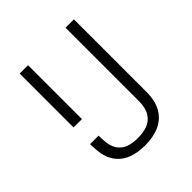

<svg xmlns="http://www.w3.org/2000/svg" viewBox="-200 -869 1020 1020"><g transform="rotate(-45 310.0 -359.0)"><path d="M107.5 -325V-730H170.5V-325ZM170.5 -200.5 172 -166.5Q174 -118.5 193 -91.2Q212 -64 241.2 -53.8Q270.5 -43.5 309 -43.5Q351 -43.5 382.8 -55.5Q414.5 -67.5 433.2 -97.8Q452 -128 452 -180.5V-730H515V-184.5Q515 -118 489.8 -74.2Q464.5 -30.5 418.5 -9.5Q372.5 11.5 308.5 11.5Q249.5 11.5 205.8 -7Q162 -25.5 136.5 -65Q111 -104.5 108.5 -165L107 -200.5Z"/></g></svg>

Font: Monaspace Neon Var
Style: Regular
Weight: 400
Designer: Riley Cran and the Lettermatic Team
Version: Version 1.000 (Monaspace Neon Var)